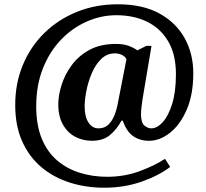

<svg xmlns="http://www.w3.org/2000/svg" viewBox="-20 -734 961 896"><path d="M466 142Q381 142 305.5 118Q230 94 173 46Q116 -2 83.5 -74.5Q51 -147 51 -244Q51 -345 86.5 -430.5Q122 -516 186.5 -579.5Q251 -643 338.5 -678.5Q426 -714 530 -714Q646 -714 724 -671Q802 -628 842 -555.5Q882 -483 882 -392Q882 -293 851.5 -222.5Q821 -152 773.5 -114.5Q726 -77 676 -77Q632 -77 601 -99Q570 -121 553 -171H547Q526 -132 494 -104.5Q462 -77 409 -77Q367 -77 331.5 -95.5Q296 -114 274 -152Q252 -190 252 -248Q252 -288 267 -336.5Q282 -385 314 -429Q346 -473 397 -501Q448 -529 521 -529Q556 -529 580.5 -520Q605 -511 621 -499L663 -520H687L645 -270Q643 -258 640.5 -236Q638 -214 638 -202Q638 -161 654 -148Q670 -135 686 -135Q713 -135 739.5 -164Q766 -193 783.5 -249.5Q801 -306 801 -388Q801 -480 765 -541Q729 -602 666.5 -632.5Q604 -663 523 -663Q452 -663 385 -633.5Q318 -604 265 -549Q212 -494 180.5 -415.5Q149 -337 149 -238Q149 -150 175 -87Q201 -24 247 15Q293 54 353 72.5Q413 91 480 91Q561 91 632.5 64.5Q704 38 750 7L774 45Q722 85 641.5 113.5Q561 142 466 142ZM439 -135Q468 -135 486 -152.5Q504 -170 514.5 -197Q525 -224 530 -253L570 -457Q564 -471 548.5 -478Q533 -485 517 -485Q479 -485 452 -458.5Q425 -432 408 -391.5Q391 -351 383 -309.5Q375 -268 375 -238Q375 -189 393 -162Q411 -135 439 -135Z"/></svg>

Font: Noto Serif Thai
Style: Bold
Weight: 700
Designer: Monotype Design Team
Foundry: Monotype Imaging Inc.
Version: Version 2.002; ttfautohint (v1.8.4.7-5d5b)